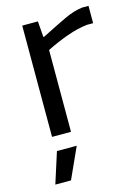

<svg xmlns="http://www.w3.org/2000/svg" viewBox="-117 -614 651 900"><g transform="rotate(-15 208.5 -164.5)"><path d="M85 70H181L113 220H37ZM80 -540H156L162 -463H166Q235 -498 283 -521Q331 -544 373 -549H404V-465H374Q328 -460 276 -441.5Q224 -423 172 -397V0H80Z"/></g></svg>

Font: Encode Sans Wide
Style: Regular
Weight: 400
Designer: Pablo Impallari, Andres Torresi
Foundry: Pablo Impallari, Andres Torresi
Version: Version 1.000; ttfautohint (v1.00) -l 8 -r 50 -G 200 -x 14 -